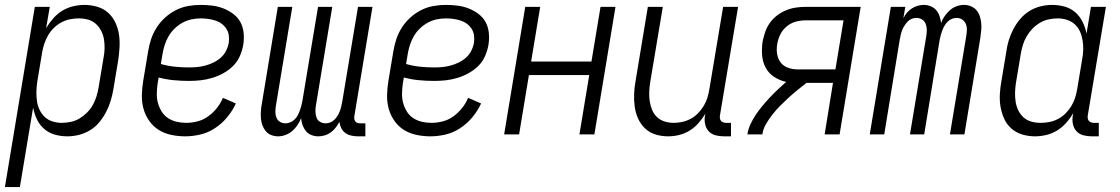

<svg xmlns="http://www.w3.org/2000/svg" viewBox="-46 -548 4566 783"><path d="M-26 215 96 -520H157L142 -433Q155 -455 171.5 -473.5Q188 -492 208.5 -504.5Q229 -517 252.5 -522.5Q276 -528 298 -528Q325 -528 350.5 -520.5Q376 -513 394.5 -496.5Q413 -480 424 -457Q435 -434 439 -408.5Q443 -383 441.5 -356Q440 -329 436 -302L416 -182Q412 -159 405 -136Q398 -113 386.5 -91Q375 -69 359 -49.5Q343 -30 321.5 -17Q300 -4 276 2Q252 8 229 8Q202 8 177.5 1Q153 -6 134 -22.5Q115 -39 104.5 -61.5Q94 -84 89 -109L35 215ZM206 -47Q224 -47 243 -51Q262 -55 278.5 -65Q295 -75 309 -89Q323 -103 332.5 -120Q342 -137 347.5 -155Q353 -173 356 -191L376 -311Q380 -331 380.5 -350Q381 -369 378 -387.5Q375 -406 366.5 -422.5Q358 -439 344.5 -451Q331 -463 313 -468Q295 -473 275 -473Q258 -473 240 -469.5Q222 -466 205 -457Q188 -448 174 -434.5Q160 -421 150.5 -404.5Q141 -388 135 -370.5Q129 -353 126 -335L106 -215Q103 -195 102.5 -175.5Q102 -156 104.5 -137Q107 -118 115 -101Q123 -84 136 -71.5Q149 -59 167.5 -53Q186 -47 206 -47Z M709 8Q680 8 652 2Q624 -4 601.5 -18Q579 -32 563 -54.5Q547 -77 539.5 -103.5Q532 -130 532.5 -159Q533 -188 538 -218L558 -338Q562 -363 570 -387.5Q578 -412 592.5 -435Q607 -458 627.5 -476.5Q648 -495 672 -507Q696 -519 721.5 -523.5Q747 -528 772 -528Q796 -528 820 -525Q844 -522 865.5 -513.5Q887 -505 905.5 -491Q924 -477 934.5 -457.5Q945 -438 947.5 -414Q950 -390 946 -365Q942 -342 932 -319Q922 -296 904 -278.5Q886 -261 864 -249Q842 -237 818.5 -230Q795 -223 771.5 -220.5Q748 -218 725 -218Q693 -218 662 -221Q631 -224 601 -232L597 -209Q594 -188 593.5 -167.5Q593 -147 598 -128.5Q603 -110 613 -93.5Q623 -77 639 -66.5Q655 -56 674 -51.5Q693 -47 714 -47Q736 -47 759.5 -53Q783 -59 803 -73.5Q823 -88 838.5 -107.5Q854 -127 863 -149L916 -126Q902 -96 880.5 -70Q859 -44 831 -25.5Q803 -7 771.5 0.5Q740 8 709 8ZM725 -273Q741 -273 757.5 -274.5Q774 -276 791 -280.5Q808 -285 824.5 -293Q841 -301 854.5 -313Q868 -325 876 -341Q884 -357 887 -374Q889 -389 887 -404Q885 -419 877 -431Q869 -443 857.5 -451.5Q846 -460 831.5 -464.5Q817 -469 802 -471Q787 -473 772 -473Q754 -473 735 -469Q716 -465 698.5 -455.5Q681 -446 666.5 -432Q652 -418 642 -401Q632 -384 626 -365.5Q620 -347 617 -329L610 -287Q638 -279 666.5 -276Q695 -273 725 -273Z M1088 8Q1073 8 1059.5 2.5Q1046 -3 1037.5 -13.5Q1029 -24 1024 -37.5Q1019 -51 1018 -65.5Q1017 -80 1018 -95.5Q1019 -111 1022 -126L1087 -520H1146L1079 -116Q1077 -103 1077 -91Q1077 -79 1081.5 -68Q1086 -57 1096 -51Q1106 -45 1118 -45Q1128 -45 1137.5 -49Q1147 -53 1155 -60.5Q1163 -68 1168 -77.5Q1173 -87 1176.5 -96.5Q1180 -106 1182.5 -115.5Q1185 -125 1187 -135L1251 -520H1309L1242 -116Q1240 -103 1240.5 -91Q1241 -79 1245 -68Q1249 -57 1259.5 -51Q1270 -45 1282 -45Q1292 -45 1301.5 -49Q1311 -53 1318.5 -60.5Q1326 -68 1331.5 -77.5Q1337 -87 1340.5 -96.5Q1344 -106 1346 -115.5Q1348 -125 1350 -135L1414 -520H1473L1399 -74Q1398 -68 1399 -62.5Q1400 -57 1403.5 -52.5Q1407 -48 1412.5 -46.5Q1418 -45 1424 -45H1444V8H1415Q1400 8 1386.5 5Q1373 2 1362.5 -5.5Q1352 -13 1346 -25Q1340 -37 1338 -51Q1332 -39 1323.5 -28Q1315 -17 1303.5 -8.5Q1292 0 1278.5 4Q1265 8 1252 8Q1237 8 1223.5 2.5Q1210 -3 1201.5 -13.5Q1193 -24 1188 -37.5Q1183 -51 1182 -66Q1176 -51 1167 -37.5Q1158 -24 1145.5 -13.5Q1133 -3 1118 2.5Q1103 8 1088 8Z M1709 8Q1680 8 1652 2Q1624 -4 1601.5 -18Q1579 -32 1563 -54.5Q1547 -77 1539.5 -103.5Q1532 -130 1532.5 -159Q1533 -188 1538 -218L1558 -338Q1562 -363 1570 -387.5Q1578 -412 1592.5 -435Q1607 -458 1627.5 -476.5Q1648 -495 1672 -507Q1696 -519 1721.5 -523.5Q1747 -528 1772 -528Q1796 -528 1820 -525Q1844 -522 1865.5 -513.5Q1887 -505 1905.5 -491Q1924 -477 1934.5 -457.5Q1945 -438 1947.5 -414Q1950 -390 1946 -365Q1942 -342 1932 -319Q1922 -296 1904 -278.5Q1886 -261 1864 -249Q1842 -237 1818.5 -230Q1795 -223 1771.5 -220.5Q1748 -218 1725 -218Q1693 -218 1662 -221Q1631 -224 1601 -232L1597 -209Q1594 -188 1593.5 -167.5Q1593 -147 1598 -128.5Q1603 -110 1613 -93.5Q1623 -77 1639 -66.5Q1655 -56 1674 -51.5Q1693 -47 1714 -47Q1736 -47 1759.5 -53Q1783 -59 1803 -73.5Q1823 -88 1838.5 -107.5Q1854 -127 1863 -149L1916 -126Q1902 -96 1880.5 -70Q1859 -44 1831 -25.5Q1803 -7 1771.5 0.5Q1740 8 1709 8ZM1725 -273Q1741 -273 1757.5 -274.5Q1774 -276 1791 -280.5Q1808 -285 1824.5 -293Q1841 -301 1854.5 -313Q1868 -325 1876 -341Q1884 -357 1887 -374Q1889 -389 1887 -404Q1885 -419 1877 -431Q1869 -443 1857.5 -451.5Q1846 -460 1831.5 -464.5Q1817 -469 1802 -471Q1787 -473 1772 -473Q1754 -473 1735 -469Q1716 -465 1698.5 -455.5Q1681 -446 1666.5 -432Q1652 -418 1642 -401Q1632 -384 1626 -365.5Q1620 -347 1617 -329L1610 -287Q1638 -279 1666.5 -276Q1695 -273 1725 -273Z M2010 0 2096 -520H2157L2120 -297H2366L2403 -520H2464L2378 0H2317L2357 -242H2111L2071 0Z M2679 8Q2652 8 2627.5 0.5Q2603 -7 2585 -24Q2567 -41 2556.5 -64Q2546 -87 2542.5 -112.5Q2539 -138 2540 -164.5Q2541 -191 2546 -218L2596 -520H2657L2605 -209Q2602 -189 2601.5 -170Q2601 -151 2604 -133Q2607 -115 2614 -98.5Q2621 -82 2634 -70Q2647 -58 2664.5 -52.5Q2682 -47 2702 -47Q2719 -47 2737 -51Q2755 -55 2771.5 -64Q2788 -73 2801 -86.5Q2814 -100 2824 -116.5Q2834 -133 2839 -150Q2844 -167 2847 -185L2903 -520H2964L2890 -77Q2889 -71 2890 -65Q2891 -59 2894.5 -55Q2898 -51 2903.5 -49Q2909 -47 2915 -47H2935V8H2906Q2888 8 2871.5 3.5Q2855 -1 2844 -13Q2833 -25 2829.5 -42Q2826 -59 2829 -77L2831 -85Q2819 -65 2803 -46.5Q2787 -28 2766.5 -15.5Q2746 -3 2723.5 2.5Q2701 8 2679 8Z M3002 0Q3005 -21 3014.5 -41.5Q3024 -62 3036.5 -80.5Q3049 -99 3063.5 -116.5Q3078 -134 3093.5 -150.5Q3109 -167 3126 -183Q3143 -199 3160 -214Q3133 -220 3111 -234.5Q3089 -249 3076.5 -272Q3064 -295 3062 -323Q3060 -351 3064 -379Q3068 -398 3074.5 -417.5Q3081 -437 3093.5 -454.5Q3106 -472 3123 -485Q3140 -498 3159.5 -506Q3179 -514 3199 -517Q3219 -520 3239 -520H3464L3378 0H3317L3351 -210H3243Q3225 -196 3206.5 -181Q3188 -166 3170.5 -150Q3153 -134 3136 -117Q3119 -100 3104.5 -81.5Q3090 -63 3078 -42.5Q3066 -22 3063 0ZM3206 -265H3361L3394 -465H3239Q3219 -465 3199 -459.5Q3179 -454 3162.5 -440.5Q3146 -427 3136.5 -408Q3127 -389 3124 -370Q3120 -349 3123 -329Q3126 -309 3137 -294Q3148 -279 3167 -272Q3186 -265 3206 -265Z M3501 0 3587 -520H3646L3638 -474Q3644 -486 3652.5 -496Q3661 -506 3672.5 -513.5Q3684 -521 3696.5 -524.5Q3709 -528 3721 -528Q3736 -528 3749.5 -522.5Q3763 -517 3772 -506.5Q3781 -496 3785.5 -482.5Q3790 -469 3792 -454Q3797 -469 3806.5 -482.5Q3816 -496 3828 -506.5Q3840 -517 3855 -522.5Q3870 -528 3885 -528Q3900 -528 3913.5 -522.5Q3927 -517 3936 -506.5Q3945 -496 3949.5 -482.5Q3954 -469 3955.5 -454.5Q3957 -440 3955.5 -424.5Q3954 -409 3952 -394L3887 0H3828L3895 -404Q3897 -417 3897 -429Q3897 -441 3892 -452Q3887 -463 3877 -469Q3867 -475 3855 -475Q3845 -475 3835.5 -471Q3826 -467 3818.5 -459.5Q3811 -452 3805.5 -442.5Q3800 -433 3796.5 -423.5Q3793 -414 3790.5 -404.5Q3788 -395 3786 -385L3723 0H3665L3732 -404Q3734 -417 3733.5 -429Q3733 -441 3728.5 -452Q3724 -463 3713.5 -469Q3703 -475 3691 -475Q3681 -475 3671.5 -471Q3662 -467 3655 -459.5Q3648 -452 3642 -442.5Q3636 -433 3632.5 -423.5Q3629 -414 3627 -404.5Q3625 -395 3623 -385L3560 0Z M4175 8Q4148 8 4123 0.5Q4098 -7 4079 -23.5Q4060 -40 4049.5 -63Q4039 -86 4034.5 -111.5Q4030 -137 4031.5 -164Q4033 -191 4038 -218L4058 -338Q4061 -361 4068 -384Q4075 -407 4086.5 -429Q4098 -451 4114.5 -470.5Q4131 -490 4152 -503Q4173 -516 4197 -522Q4221 -528 4244 -528Q4271 -528 4296 -521Q4321 -514 4339.5 -497.5Q4358 -481 4369 -458.5Q4380 -436 4385 -411L4403 -520H4464L4390 -77Q4389 -71 4390 -65Q4391 -59 4394.5 -55Q4398 -51 4403.5 -49Q4409 -47 4415 -47H4435V8H4406Q4388 8 4371.5 3.5Q4355 -1 4344 -13Q4333 -25 4329.5 -42Q4326 -59 4329 -77L4331 -87Q4318 -65 4301.5 -46.5Q4285 -28 4264.5 -15.5Q4244 -3 4220.5 2.5Q4197 8 4175 8ZM4198 -47Q4215 -47 4233.5 -50.5Q4252 -54 4269 -63Q4286 -72 4299.5 -85.5Q4313 -99 4323 -115.5Q4333 -132 4338.5 -149.5Q4344 -167 4347 -185L4367 -305Q4371 -325 4371.5 -344.5Q4372 -364 4369 -383Q4366 -402 4358.5 -419Q4351 -436 4337.5 -448.5Q4324 -461 4305.5 -467Q4287 -473 4267 -473Q4249 -473 4230.5 -469Q4212 -465 4195 -455Q4178 -445 4164.5 -431Q4151 -417 4141 -400Q4131 -383 4125.5 -365Q4120 -347 4117 -329L4097 -209Q4094 -189 4093.5 -170Q4093 -151 4096 -132.5Q4099 -114 4107 -97.5Q4115 -81 4128.5 -69Q4142 -57 4160 -52Q4178 -47 4198 -47Z"/></svg>

Font: Iosevka Term Curly Light
Style: Italic
Weight: 300
Italic angle: -9°
Designer: Belleve Invis
Foundry: Belleve Invis
Version: Version 32.3.0